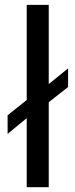

<svg xmlns="http://www.w3.org/2000/svg" viewBox="-20 -780 314 800"><path d="M263.7 -417.5 183.1 -354V0H91.3V-287.6L11.7 -222.2V-299.8L91.3 -363.3V-759.8H183.1V-429.7L263.7 -495.1Z"/></svg>

Font: SG Kara Bold
Style: Regular
Weight: 400
Designer: Damoon Khanjanzadeh
Version: Version 1.000